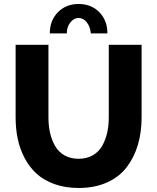

<svg xmlns="http://www.w3.org/2000/svg" viewBox="-20 -934 787 960"><path d="M314 -767.1H229Q229 -831.5 269.5 -872.8Q310.1 -914.1 373 -914.1Q436.5 -914.1 476.8 -872.8Q517.1 -831.5 517.1 -767.1H434.1Q431.2 -800.8 413.8 -822.5Q396.5 -844.2 373 -844.2Q349.1 -844.2 331.5 -821.5Q314 -798.8 314 -767.1ZM373 5.9Q306.6 5.9 253.2 -13.2Q199.7 -32.2 163.8 -64.7Q127.9 -97.2 103.8 -142.6Q79.6 -188 68.8 -239Q58.1 -290 58.1 -347.2V-710H222.2V-347.2Q222.2 -304.7 230.5 -268.8Q238.8 -232.9 255.9 -203.4Q272.9 -173.8 303 -157Q333 -140.1 373 -140.1Q413.6 -140.1 443.8 -157.5Q474.1 -174.8 491 -204.8Q507.8 -234.9 515.9 -270.3Q523.9 -305.7 523.9 -347.2V-710H688V-347.2Q688 -272 669.2 -209Q650.4 -146 613 -97.4Q575.7 -48.8 514.4 -21.5Q453.1 5.9 373 5.9Z"/></svg>

Font: Raleway-v4020 ExtraBold
Style: Regular
Weight: 800
Designer: Matt McInerney, Pablo Impallari, Rodrigo Fuenzalida
Foundry: Matt McInerney, Pablo Impallari, Rodrigo Fuenzalida
Version: Version 4.020;PS 004.020;hotconv 1.0.88;makeotf.lib2.5.64775